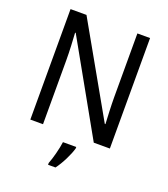

<svg xmlns="http://www.w3.org/2000/svg" viewBox="-165 -829 1019 1166"><g transform="rotate(20 345.0 -246.5)"><path d="M602 0V-714H520V-302C520 -247 524 -172 526 -130H522L191 -714H88V0H170V-413C170 -475 166 -539 163 -589H167L498 0ZM407 70V61H321C316 103 297 175 283 209V221H331C363 179 396 111 407 70Z"/></g></svg>

Font: Noto Sans Lao Looped SemiCondensed
Style: Regular
Weight: 400
Width: 4
Designer: Mark Frömberg, Ben Mitchell
Foundry: The Fontpad Ltd
Version: Version 1.003